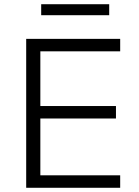

<svg xmlns="http://www.w3.org/2000/svg" viewBox="-20 -889 658 909"><path d="M104 0V-705H549V-646H171V-387H529V-328H171V-59H549V0ZM175 -817V-869H497V-817Z"/></svg>

Font: Nunito Sans 9pt Light
Style: Regular
Weight: 300
Version: Version 3.101;gftools[0.9.27]